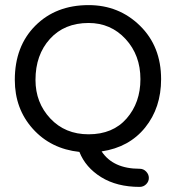

<svg xmlns="http://www.w3.org/2000/svg" viewBox="-20 -579 689 752"><path d="M527 153Q438 153 376.5 115Q315 77 291 16Q179 4 108.5 -74.5Q38 -153 38 -266Q38 -398 118.5 -478.5Q199 -559 327 -559Q446 -559 528.5 -478Q611 -397 611 -269Q611 -157 548.5 -79.5Q486 -2 378 14Q423 82 527 82Q542 82 552.5 93Q563 104 563 118Q563 132 552.5 142.5Q542 153 527 153ZM327 -53Q422 -53 476 -115Q530 -177 530 -269Q530 -363 472 -426Q414 -489 327 -489Q232 -489 175.5 -426.5Q119 -364 119 -266Q119 -177 177 -115Q235 -53 327 -53Z"/></svg>

Font: Hoogli Semibold
Style: Regular
Weight: 600
Designer: Anand Singh Naorem
Foundry: Brand New Type
Version: Version 1.00 b007